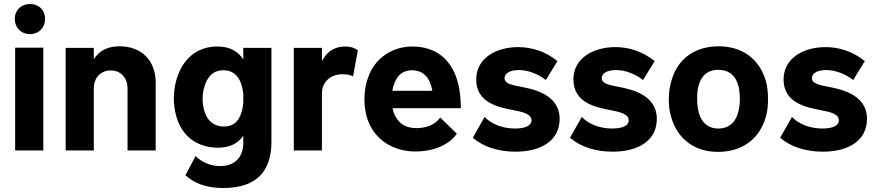

<svg xmlns="http://www.w3.org/2000/svg" viewBox="-20 -754 4394 962"><path d="M130 -583C174 -583 206 -615 206 -659C206 -703 175 -734 130 -734C86 -734 54 -703 54 -659C54 -615 86 -583 130 -583ZM56 0H197V-515H56Z M579 -522C521 -522 477 -501 450 -457V-514H309V0H450V-311C450 -365 485 -401 535 -401C585 -401 619 -364 619 -311V0H760V-340C760 -454 686 -522 579 -522Z M1199 -514V-456C1174 -495 1134 -521 1069 -521C983 -521 914 -476 878 -393C860 -353 851 -305 851 -261C851 -220 859 -175 876 -136C916 -46 997 -14 1072 -14C1137 -14 1176 -40 1199 -74V-40C1199 38 1153 78 1083 78C1034 78 990 58 960 28L909 124C955 165 1013 188 1098 188C1272 188 1340 98 1340 -44V-514ZM1186 -180C1171 -139 1142 -120 1102 -120C1059 -120 1028 -142 1012 -177C1001 -200 995 -229 995 -259C995 -290 1002 -322 1015 -348C1033 -383 1059 -402 1099 -402C1140 -402 1168 -382 1185 -343C1192 -326 1197 -306 1199 -283V-238C1197 -218 1193 -198 1186 -180Z M1709 -521C1653 -521 1616 -492 1593 -448V-514H1452V0H1593V-287C1593 -341 1633 -376 1679 -381C1685 -382 1691 -382 1697 -382C1720 -382 1741 -377 1749 -371L1773 -502C1761 -511 1742 -521 1709 -521Z M2067 -112C2023 -112 1991 -127 1971 -156C1959 -171 1951 -190 1947 -212H2289C2289 -259 2284 -308 2273 -344C2243 -455 2165 -521 2046 -521C1954 -521 1878 -473 1839 -400C1817 -356 1806 -309 1806 -255C1806 -184 1827 -122 1866 -78C1910 -27 1979 5 2061 5C2151 5 2229 -27 2269 -84L2186 -165C2158 -128 2119 -113 2067 -112ZM2045 -402C2086 -401 2115 -383 2132 -346C2138 -333 2143 -317 2146 -299H1946C1949 -319 1955 -337 1963 -352C1978 -384 2006 -402 2045 -402Z M2563 6C2688 6 2784 -47 2784 -159C2784 -280 2653 -307 2596 -318C2545 -328 2508 -335 2508 -362C2508 -389 2539 -403 2580 -403C2622 -403 2673 -386 2715 -353L2773 -448C2711 -498 2642 -518 2576 -518C2468 -518 2366 -464 2366 -356C2366 -237 2482 -216 2548 -203C2599 -193 2643 -184 2643 -151C2643 -124 2612 -110 2559 -110C2497 -111 2444 -131 2408 -168L2349 -64C2401 -18 2478 6 2563 6Z M3050 6C3175 6 3271 -47 3271 -159C3271 -280 3140 -307 3083 -318C3032 -328 2995 -335 2995 -362C2995 -389 3026 -403 3067 -403C3109 -403 3160 -386 3202 -353L3260 -448C3198 -498 3129 -518 3063 -518C2955 -518 2853 -464 2853 -356C2853 -237 2969 -216 3035 -203C3086 -193 3130 -184 3130 -151C3130 -124 3099 -110 3046 -110C2984 -111 2931 -131 2895 -168L2836 -64C2888 -18 2965 6 3050 6Z M3577 7C3704 7 3790 -63 3819 -175C3826 -201 3828 -230 3828 -259C3828 -293 3824 -326 3817 -349C3786 -455 3703 -522 3581 -522C3460 -522 3375 -458 3345 -352C3336 -324 3331 -292 3331 -258C3331 -232 3333 -205 3339 -183C3365 -68 3451 7 3577 7ZM3580 -110C3521 -110 3487 -148 3477 -210C3474 -225 3473 -241 3473 -259C3473 -278 3474 -297 3477 -311C3488 -369 3521 -404 3578 -404C3636 -404 3669 -372 3682 -315C3684 -302 3687 -280 3687 -259C3687 -243 3686 -226 3683 -211C3673 -150 3640 -111 3580 -110Z M4103 6C4228 6 4324 -47 4324 -159C4324 -280 4193 -307 4136 -318C4085 -328 4048 -335 4048 -362C4048 -389 4079 -403 4120 -403C4162 -403 4213 -386 4255 -353L4313 -448C4251 -498 4182 -518 4116 -518C4008 -518 3906 -464 3906 -356C3906 -237 4022 -216 4088 -203C4139 -193 4183 -184 4183 -151C4183 -124 4152 -110 4099 -110C4037 -111 3984 -131 3948 -168L3889 -64C3941 -18 4018 6 4103 6Z"/></svg>

Font: Arthouse Owned
Style: Bold
Weight: 700
Designer: Jeremy Tribby
Foundry: Tribby Type
Version: Version 1.000;PS 001.000;hotconv 1.0.88;makeotf.lib2.5.64775